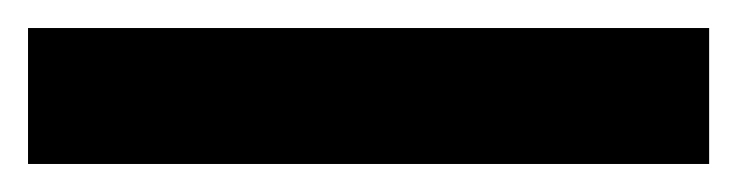

<svg xmlns="http://www.w3.org/2000/svg" viewBox="-23 -970 526 137"><path d="M483 -853V-950H-3V-853Z"/></svg>

Font: Noto Sans Kannada UI Condensed
Style: Bold
Weight: 700
Width: 3
Designer: Jelle Bosma - Monotype Design Team
Foundry: Monotype Imaging Inc.
Version: Version 2.005